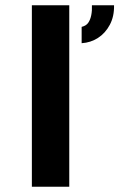

<svg xmlns="http://www.w3.org/2000/svg" viewBox="-20 -709 453 729"><path d="M101 0V-689H243V0ZM290 -545V-607Q307 -611 315 -622.5Q323 -634 326.5 -651.5Q330 -669 329 -689H413Q414 -647 397 -615Q380 -583 352 -565Q324 -547 290 -545Z"/></svg>

Font: Maven Pro
Style: Bold
Weight: 700
Designer: Joe Prince
Foundry: Joe Prince
Version: Version 2.103